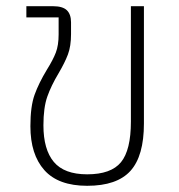

<svg xmlns="http://www.w3.org/2000/svg" viewBox="-20 -587 576 619"><path d="M78 -180Q78 -244 91.5 -281.5Q105 -319 131 -362Q151 -394 160 -417.5Q169 -441 169 -476V-531H65V-567H151Q182 -567 195.5 -554Q209 -541 209 -515V-477Q209 -438 199 -411.5Q189 -385 169 -351Q145 -311 132.5 -275.5Q120 -240 120 -183Q120 -105 153.5 -65Q187 -25 261 -25Q338 -25 370 -64Q402 -103 402 -195V-567H444V-189Q444 -84 400.5 -36Q357 12 261 12Q168 12 123 -38.5Q78 -89 78 -180Z"/></svg>

Font: Anuphan ExtraLight
Style: Regular
Weight: 200
Designer: Cadson Demak
Version: Version 3.001